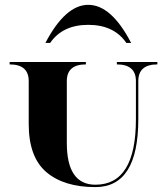

<svg xmlns="http://www.w3.org/2000/svg" viewBox="-20 -762 680 787"><path d="M166 -585.9Q248 -742.2 341.8 -742.2Q436.5 -742.2 517.6 -585.9H498Q447.3 -660.2 341.8 -660.2Q236.3 -660.2 185.5 -585.9ZM546.9 -273.4Q546.9 4.9 371.1 4.9Q242.2 4.9 169.9 -56.6Q97.7 -118.2 97.7 -253.9V-429.7Q97.7 -498 19.5 -498V-507.8H332V-498Q253.9 -498 253.9 -429.7V-175.8Q253.9 -4.9 371.1 -4.9Q537.1 -4.9 537.1 -273.4V-429.7Q537.1 -498 459 -498V-507.8H625V-498Q546.9 -498 546.9 -429.7Z"/></svg>

Font: spinweradC
Style: Bold
Weight: 700
Width: 7
Version: Version 0.3